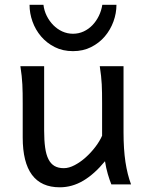

<svg xmlns="http://www.w3.org/2000/svg" viewBox="-20 -777 619 809"><path d="M449.2 0Q445.8 -8.3 441.9 -19.5Q438 -30.8 434.3 -43.5Q430.7 -56.2 427.5 -70.1Q424.3 -84 422.4 -97.7Q377.9 -43.5 330.8 -15.6Q283.7 12.2 231.9 12.2Q75.7 12.2 75.7 -197.8V-341.8Q75.7 -365.2 75.4 -384.3Q75.2 -403.3 74.2 -421.1Q73.2 -439 71.3 -457.5Q69.3 -476.1 65.9 -498H166V-227.1Q166 -185.5 170.2 -155.5Q174.3 -125.5 184.1 -106.2Q193.8 -86.9 209.7 -77.6Q225.6 -68.4 249 -68.4Q270.5 -68.4 294.9 -81.3Q319.3 -94.2 341.6 -114.3Q363.8 -134.3 382.1 -158.4Q400.4 -182.6 410.2 -205.1V-341.8Q410.2 -365.7 409.9 -385Q409.7 -404.3 408.7 -421.9Q407.7 -439.5 405.8 -457.5Q403.8 -475.6 400.4 -498H500.5V-219.7Q500.5 -148.4 508.5 -95Q516.6 -41.5 532.2 0ZM470.7 -756.8Q470.7 -721.2 458 -686.3Q445.3 -651.4 421.6 -623.5Q397.9 -595.7 364 -578.6Q330.1 -561.5 287.6 -561.5Q244.6 -561.5 210.7 -578.6Q176.8 -595.7 153.1 -623.5Q129.4 -651.4 116.9 -686.3Q104.5 -721.2 104.5 -756.8H163.1Q166 -731.9 177 -710Q188 -688 204.6 -671.1Q221.2 -654.3 242.4 -644.5Q263.7 -634.8 287.6 -634.8Q311.5 -634.8 332.5 -644.5Q353.5 -654.3 369.6 -671.1Q385.7 -688 396.5 -710Q407.2 -731.9 411.1 -756.8Z"/></svg>

Font: Andika APac
Style: Regular
Weight: 400
Designer: Victor Gaultney, Annie Olsen, Julie Remington, Don Collingsworth, Eric Hays, Becca Hirsbrunner
Foundry: SIL International
Version: Version 5.000